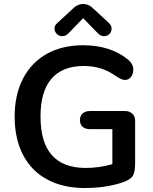

<svg xmlns="http://www.w3.org/2000/svg" viewBox="-20 -943 773 972"><path d="M664.1 -332V-117.2Q664.1 -71.3 652.1 -52.2Q640.1 -33.2 601.6 -20Q517.1 8.8 408.2 8.8Q299.3 8.8 219.2 -34.2Q139.2 -77.1 96.7 -158.7Q54.2 -240.2 54.2 -352.1Q54.2 -463.9 96.7 -545.4Q139.2 -627 217 -670.4Q294.9 -713.9 400.9 -713.9Q542 -713.9 631.8 -638.2Q654.8 -617.2 654.8 -592.5Q654.8 -567.9 642.8 -553Q630.9 -538.1 612.8 -538.1Q594.7 -538.1 562 -561Q494.1 -608.9 404.8 -608.9Q295.9 -608.9 240.5 -544.4Q185.1 -480 185.1 -353Q185.1 -93.3 413.1 -92.8Q481 -92.8 548.8 -111.8V-289.1H436Q412.1 -289.1 398.4 -301Q384.8 -313 384.8 -335Q384.8 -356.9 398.4 -368.9Q412.1 -380.9 436 -380.9H612.8Q636.2 -380.9 650.1 -367.4Q664.1 -354 664.1 -332ZM272 -828.1 355 -904.8Q376 -922.9 400.9 -922.9Q425.8 -922.9 446.8 -904.8L529.8 -828.1Q544.9 -814 544.9 -797.9Q544.9 -781.7 533.9 -770.8Q522.9 -759.8 506.3 -759.8Q489.7 -759.8 476.1 -773.9L400.9 -851.1L326.2 -773.9Q312 -759.8 295.4 -759.8Q278.8 -759.8 267.3 -771.5Q255.9 -783.2 255.9 -799.1Q255.9 -814.9 272 -828.1Z"/></svg>

Font: Nunito-Bold
Style: Bold
Weight: 700
Designer: Vernon Adams
Foundry: newtypography
Version: Version 3.000